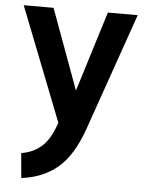

<svg xmlns="http://www.w3.org/2000/svg" viewBox="-54 -568 647 848"><g transform="rotate(5 269.5 -143.5)"><path d="M72.3 236.8 62.5 127Q111.8 119.6 147.7 90.1Q183.6 60.5 206.1 1.5L214.4 -20L16.6 -524.4H148.9L279.3 -168.9L389.6 -524.4H522L340.8 -5.9Q298.3 115.7 232.7 170.7Q167 225.6 72.3 236.8Z"/></g></svg>

Font: Monda
Style: Bold
Weight: 700
Designer: Vernon Adams
Foundry: Vernon Adams
Version: Version 2.100; ttfautohint (v1.8.3)